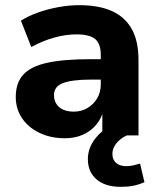

<svg xmlns="http://www.w3.org/2000/svg" viewBox="-20 -524 615 743"><path d="M231 11Q176 11 132.5 -10Q89 -31 65 -67Q41 -103 41 -149Q41 -203 70 -235Q99 -267 162.5 -281Q226 -295 331 -295H387V-216H333Q295 -216 267.5 -212.5Q240 -209 222.5 -202Q205 -195 197 -183.5Q189 -172 189 -156Q189 -127 209 -109.5Q229 -92 266 -92Q295 -92 318.5 -106Q342 -120 356 -143.5Q370 -167 370 -198V-311Q370 -355 348 -373Q326 -391 276 -391Q236 -391 191.5 -379Q147 -367 101 -342L61 -444Q89 -462 127 -475.5Q165 -489 206.5 -496.5Q248 -504 286 -504Q363 -504 413.5 -481Q464 -458 490 -411.5Q516 -365 516 -291V0H376V-99H381Q373 -66 352.5 -41.5Q332 -17 301.5 -3Q271 11 231 11ZM447 199Q387 199 353.5 170Q320 141 320 92Q320 48 349.5 11Q379 -26 427 -45L471 0Q455 7 442 18.5Q429 30 422 43.5Q415 57 415 72Q415 95 430 107Q445 119 468 119Q483 119 495.5 116Q508 113 522 109L539 181Q516 191 495 195Q474 199 447 199Z"/></svg>

Font: Nunito Sans 11pt ExtraBold
Style: Regular
Weight: 800
Version: Version 3.101;gftools[0.9.27]